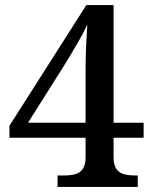

<svg xmlns="http://www.w3.org/2000/svg" viewBox="-20 -734 601 754"><path d="M206 0V-45H234Q257 -45 275.5 -50Q294 -55 305 -70.5Q316 -86 316 -117V-193H17V-240L319 -714H426V-252H544V-193H426V-117Q426 -86 437 -70.5Q448 -55 467 -50Q486 -45 508 -45H521V0ZM90 -252H316V-434Q316 -463 316.5 -498.5Q317 -534 319 -570Q321 -606 323 -637Q318 -627 307.5 -606.5Q297 -586 283.5 -563Q270 -540 257.5 -519Q245 -498 237 -485Z"/></svg>

Font: Noto Serif Khmer Medium
Style: Regular
Weight: 500
Version: Version 2.003